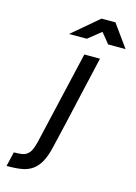

<svg xmlns="http://www.w3.org/2000/svg" viewBox="-145 -1003 812 1149"><g transform="rotate(15 261.0 -428.5)"><path d="M389 -694Q371 -614 354.5 -543.5Q338 -473 322.5 -403.5Q307 -334 290.5 -262.5Q274 -191 255 -111Q241 -51 221 -15.5Q201 20 172.5 39.5Q144 59 105.5 65Q67 71 15 71L36 -19Q64 -19 84 -22Q104 -25 118 -35.5Q132 -46 141.5 -65.5Q151 -85 159 -119L292 -694ZM336 -928H422L522 -789H414L362 -853L282 -789H172Z"/></g></svg>

Font: Panefresco 600wt
Style: Italic
Weight: 600
Foundry: Campivisivi & Chank Co
Version: Version 1.000